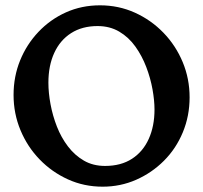

<svg xmlns="http://www.w3.org/2000/svg" viewBox="-20 -691 763 722"><path d="M356 -671Q426 -671 487 -643.5Q548 -616 594.5 -568Q641 -520 667 -457.5Q693 -395 693 -325Q693 -255 667.5 -193.5Q642 -132 596.5 -86.5Q551 -41 492 -15Q433 11 366 11Q296 11 235.5 -16.5Q175 -44 129 -91.5Q83 -139 57 -201.5Q31 -264 31 -334Q31 -403 55.5 -463.5Q80 -524 124.5 -571Q169 -618 228 -644.5Q287 -671 356 -671ZM347 -593Q289 -593 247.5 -566.5Q206 -540 184 -492Q162 -444 162 -380Q162 -342 170 -299Q178 -256 194 -215Q210 -174 235.5 -140.5Q261 -107 295.5 -87Q330 -67 375 -67Q435 -67 476.5 -94Q518 -121 539.5 -169Q561 -217 561 -279Q561 -313 553.5 -355Q546 -397 530 -439Q514 -481 489 -516Q464 -551 428.5 -572Q393 -593 347 -593Z"/></svg>

Font: Young Serif Light
Style: Regular
Weight: 300
Designer: Bastien Sozeau
Foundry: NBR — Bastien Sozeau
Version: Version 5.001